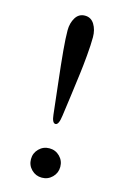

<svg xmlns="http://www.w3.org/2000/svg" viewBox="-106 -697 481 759"><g transform="rotate(15 135.0 -317.5)"><path d="M85 -46Q85 -71 102.5 -88.5Q120 -106 145 -106Q170 -106 187.5 -88.5Q205 -71 205 -46Q205 -21 187.5 -3.5Q170 14 145 14Q120 14 102.5 -3.5Q85 -21 85 -46ZM161 -244Q156 -205 142.5 -205Q129 -205 125.5 -238Q122 -271 112 -357Q102 -443 97.5 -494Q93 -545 93 -575Q93 -605 106.5 -627Q120 -649 145 -649Q170 -649 183.5 -627Q197 -605 197 -574.5Q197 -544 193 -499Q189 -454 185 -423.5Q181 -393 172.5 -328Q164 -263 161 -244Z"/></g></svg>

Font: EB Garamond
Style: Regular
Weight: 400
Version: Version 0.012